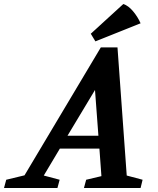

<svg xmlns="http://www.w3.org/2000/svg" viewBox="-102 -936 785 956"><path d="M-82 0 -71 -41 20 -63 400 -700H483L529 -62L608 -41L598 0H316L327 -41L403 -59L393 -196H196L116 -62L195 -41L184 0ZM234 -260H388L371 -488ZM350 -768 512 -916Q537 -908 560.5 -880Q584 -852 598 -820L373 -730Z"/></svg>

Font: Volkhov
Style: Bold Italic
Weight: 700
Designer: Cyreal (www.cyreal.org)
Foundry: Cyreal (www.cyreal.org)
Version: Version 1.001